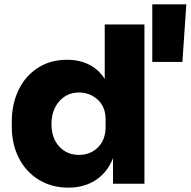

<svg xmlns="http://www.w3.org/2000/svg" viewBox="-20 -842 874 880"><path d="M34 -261V-285Q34 -365 65 -429.5Q96 -494 153.5 -531Q211 -568 287 -568Q345 -568 389 -545.5Q433 -523 460 -480V-730H642V0H498V-117Q473 -53 420 -17.5Q367 18 293 18Q217 18 158 -18Q99 -54 66.5 -117.5Q34 -181 34 -261ZM464 -261V-295Q464 -352 428 -385Q392 -418 342 -418Q287 -418 251.5 -377.5Q216 -337 216 -273Q216 -209 251.5 -170.5Q287 -132 342 -132Q394 -132 429 -166.5Q464 -201 464 -261ZM678 -822H834L816 -558H678Z"/></svg>

Font: Sora-SIA ExtraBold
Style: Regular
Weight: 800
Designer: Jonathan Barnbrook, Julián Moncada
Foundry: Barnbrook Fonts
Version: Version 2.000